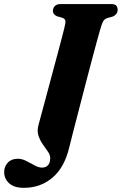

<svg xmlns="http://www.w3.org/2000/svg" viewBox="-108 -720 598 944"><path d="M383 -569.5Q378.5 -555 367.8 -515Q357 -475 342.2 -419.5Q327.5 -364 311.2 -301.5Q295 -239 279.5 -179Q264 -119 251.5 -70.8Q239 -22.5 232.5 4.5Q209 103.5 150 153.5Q91 203.5 9.5 203.5Q-39 203.5 -63.2 181Q-87.5 158.5 -87.5 126Q-87.5 99 -69.8 79.8Q-52 60.5 -20.5 60.5Q0 60.5 21 71.2Q42 82 61.8 93Q81.5 104 99 104Q117 104 127.8 92.8Q138.5 81.5 139 57.5Q139 42 127.5 25.5Q116 9 102.5 -10.2Q89 -29.5 81.2 -52.5Q73.5 -75.5 81 -104.5Q85 -120 95 -156.5Q105 -193 118 -241.8Q131 -290.5 145.2 -343.5Q159.5 -396.5 172.5 -445.2Q185.5 -494 195.2 -530.8Q205 -567.5 208.5 -583Q215.5 -609.5 213.2 -618.8Q211 -628 197.5 -633L172.5 -640Q152 -649 152 -666.5Q152.5 -681.5 162 -690.8Q171.5 -700 191 -700H438Q457.5 -700 464 -692Q470.5 -684 470.5 -672Q470.5 -659.5 463.2 -651Q456 -642.5 446 -638.5L419 -631Q406 -626.5 399.8 -616.2Q393.5 -606 383 -569.5Z"/></svg>

Font: Fraunces 72pt S050
Style: Bold Italic
Weight: 700
Italic angle: -16°
Version: Version 1.000; ttfautohint (v1.8.3)